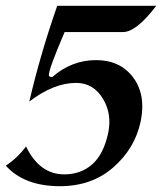

<svg xmlns="http://www.w3.org/2000/svg" viewBox="-56 -475 559 658"><path d="M149.4 163.1Q27.3 163.1 -36.1 92.8Q4.4 65.9 33.2 26.9Q79.6 122.6 164.1 122.6Q220.7 122.6 259.8 88.4Q298.8 54.2 314.5 -18.1Q318.8 -38.1 318.8 -57.1Q318.8 -99.1 297.9 -134.8Q265.1 -190.9 204.6 -190.9Q128.4 -190.9 44.4 -127Q82 -288.6 140.1 -455.1H479.5Q411.1 -365.2 365.7 -365.2H165.5Q111.3 -238.8 111.3 -217.8Q111.3 -210.9 123 -210.9Q189.5 -269 273.4 -269Q356 -269 400.9 -209Q431.6 -167.5 431.6 -110.8Q431.6 -85.4 425.8 -57.6Q406.2 33.7 332.5 98.4Q258.8 163.1 149.4 163.1Z"/></svg>

Font: Balgruf
Style: Italic
Weight: 500
Italic angle: -12°
Designer: Paul James Miller
Foundry: High-Logic / Made with FontCreator
Version: Version 1.201;March 28, 2021;FontCreator 13.0.0.2683 64-bit